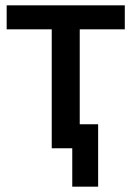

<svg xmlns="http://www.w3.org/2000/svg" viewBox="-20 -548 493 720"><path d="M5 -528H448V-438H279V-82H348V152H251V8H174V-438H5Z"/></svg>

Font: Repo Medium
Style: Regular
Weight: 500
Designer: Stefan Peev
Foundry: Context Ltd
Version: Version 1.502